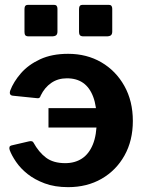

<svg xmlns="http://www.w3.org/2000/svg" viewBox="-20 -762 599 792"><path d="M217 -726V-632Q217 -621 211.5 -616.5Q206 -612 193 -612H99Q88 -612 84.5 -616.5Q81 -621 81 -630V-725Q81 -742 95 -742H203Q217 -742 217 -726ZM443 -726V-632Q443 -621 437.5 -616.5Q432 -612 419 -612H325Q314 -612 310 -616.5Q306 -621 306 -630V-725Q306 -742 320 -742H429Q443 -742 443 -726ZM261 -540Q338 -540 398 -505Q458 -470 493 -407.5Q528 -345 528 -263Q528 -182 493.5 -120.5Q459 -59 399 -24.5Q339 10 261 10Q206 10 164.5 -5.5Q123 -21 94 -44Q65 -67 46.5 -94Q28 -121 20 -143Q15 -159 27 -162L100 -179Q114 -182 118 -174Q140 -134 170 -111.5Q200 -89 249 -89Q289 -89 318 -108Q347 -127 363 -166Q379 -205 379 -265Q379 -324 364.5 -362.5Q350 -401 323 -420Q296 -439 256 -439Q219 -439 191.5 -420Q164 -401 148 -368Q146 -361 142.5 -358.5Q139 -356 133 -357L35 -367Q16 -368 22 -388Q36 -425 66.5 -460Q97 -495 145.5 -517.5Q194 -540 261 -540ZM450 -236H180V-316H450Z"/></svg>

Font: Libre Franklin
Style: Bold
Weight: 700
Designer: Pablo Impallari, Rodrigo Fuenzalida, Nhung Nguyen
Foundry: Impallari Type
Version: Version 3.000